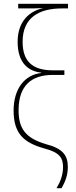

<svg xmlns="http://www.w3.org/2000/svg" viewBox="-20 -780 398 1002"><path d="M275 202H301C324 163 334 129 334 91C334 32 309 -5 219 -28C115 -59 76 -107 77 -208C78 -334 145 -389 255 -389H316V-413H256C156 -413 98 -454 98 -562C98 -690 186 -736 303 -736H335V-760H75V-736H124C154 -736 162 -736 207 -738C135 -723 72 -670 72 -562C72 -448 131 -408 195 -401V-399C110 -390 51 -318 51 -203C51 -84 103 -36 209 -6C295 16 308 46 309 91C309 133 295 169 275 202Z"/></svg>

Font: Noto Sans Condensed Thin
Style: Regular
Weight: 100
Width: 3
Designer: Monotype Design Team
Foundry: Monotype Imaging Inc.
Version: Version 2.013